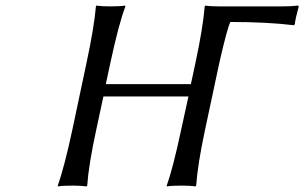

<svg xmlns="http://www.w3.org/2000/svg" viewBox="-20 -668 1095 691"><path d="M770 -444.8 717.8 -200.2Q691.4 -76.7 686 0L683.1 2.9Q665 0 632.8 0Q598.6 0 580.1 2.9V0Q603 -64.5 631.8 -200.2L658.2 -320.8H352.1L326.2 -200.2Q298.8 -73.2 293.9 0L291 2.9Q272.5 0 241.2 0Q206.1 0 188 2.9V0Q211.9 -68.4 240.2 -200.2L292 -444.8Q318.8 -569.8 325.2 -645L327.1 -647.9Q345.7 -645 377.9 -645Q412.1 -645 430.2 -647.9L431.2 -645Q407.2 -581.1 377.9 -444.8L360.8 -365.2H667L684.1 -444.8Q710 -565.9 716.8 -645L719.2 -647.9Q735.8 -645 770 -645H993.2Q1029.3 -645 1053.2 -647.9L1055.2 -645Q1043 -601.1 1041 -581.1L1038.1 -577.1Q942.4 -588.9 809.1 -588.9Q797.9 -566.9 770 -444.8Z"/></svg>

Font: Linear Smooth
Style: Italic
Weight: 400
Designer: Philipp H. Poll, Flanker
Foundry: Philipp H. Poll, reworked by Flanker
Version: Version 1.061 | FøM Fix